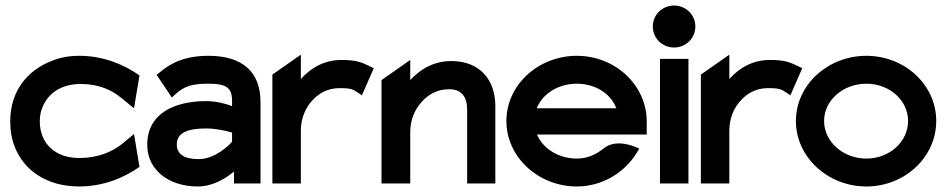

<svg xmlns="http://www.w3.org/2000/svg" viewBox="-20 -664 3428 695"><path d="M17 -225C17 -192 22 -160 34 -131C67 -48 148 11 267 11C356 11 431 -22 485 -60L465 -179L422 -143C384 -113 332 -92 267 -92C182 -92 124 -142 124 -226C124 -245 128 -263 135 -279C155 -325 200 -360 272 -360C337 -360 384 -339 421 -308L465 -272L485 -391C431 -429 356 -462 267 -462C230 -462 197 -456 166 -443C81 -410 17 -336 17 -225Z M513 -140C513 -47 593 11 696 11C752 11 799 -20 827 -43V0H923V-295C923 -407 854 -462 735 -462C652 -462 600 -438 557 -401L547 -393L602 -311L615 -323C648 -353 677 -361 735 -361C799 -361 820 -347 820 -299V-280C799 -288 764 -298 726 -298C614 -298 513 -255 513 -140ZM620 -141C620 -185 662 -199 726 -199C763 -199 801 -190 820 -184V-151C808 -137 758 -88 699 -88C648 -88 620 -105 620 -141Z M966 0H1069V-190C1069 -238 1087 -276 1112 -302C1134 -326 1166 -345 1209 -345C1253 -345 1258 -340 1275 -329L1290 -319L1333 -417L1319 -424C1292 -436 1276 -447 1217 -447C1152 -447 1104 -417 1069 -378V-466L966 -394Z M1361 0H1465V-186C1465 -234 1484 -272 1509 -298C1531 -322 1563 -341 1606 -341C1651 -341 1671 -313 1671 -267V0H1773V-280C1773 -374 1718 -443 1614 -443C1549 -443 1501 -413 1465 -374V-447L1361 -374Z M1813 -226C1813 -95 1929 11 2068 11C2159 11 2240 -38 2285 -111L2294 -126L2278 -133C2277 -133 2209 -164 2164 -126C2137 -104 2105 -90 2068 -90C2002 -90 1945 -126 1924 -177H2321V-224C2321 -356 2207 -462 2068 -462C1929 -462 1813 -357 1813 -226ZM1923 -272C1943 -324 2000 -361 2068 -361C2135 -361 2191 -325 2211 -272Z M2343 -568C2343 -525 2378 -492 2420 -492C2462 -492 2497 -525 2497 -568C2497 -611 2462 -644 2420 -644C2378 -644 2343 -611 2343 -568ZM2369 0H2472V-451H2369Z M2517 0H2620V-190C2620 -238 2638 -276 2663 -302C2685 -326 2717 -345 2760 -345C2804 -345 2809 -340 2826 -329L2841 -319L2884 -417L2870 -424C2843 -436 2827 -447 2768 -447C2703 -447 2655 -417 2620 -378V-466L2517 -394Z M2861 -226C2861 -95 2977 11 3116 11C3255 11 3369 -95 3369 -226C3369 -357 3255 -462 3116 -462C2977 -462 2861 -357 2861 -226ZM2963 -226C2963 -301 3032 -361 3116 -361C3200 -361 3267 -301 3267 -226C3267 -151 3200 -90 3116 -90C3032 -90 2963 -151 2963 -226Z"/></svg>

Font: Charger Sport
Style: Blk
Weight: 900
Designer: Jasper
Foundry: Cannot Into Space Fonts
Version: Version 1.1